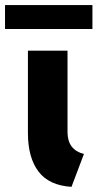

<svg xmlns="http://www.w3.org/2000/svg" viewBox="-48 -725 383 753"><path d="M61.5 -203.1V-526.4H216.8V-206.1Q217.3 -137.2 281.2 -121.1L232.4 7.8Q144.5 2.4 103 -52.2Q61.5 -106.9 61.5 -203.1ZM-28.3 -705.1H314.5V-611.3H-28.3Z"/></svg>

Font: Reddit Sans Strawberry ExBold
Style: Regular
Weight: 800
Designer: Stephen Hutchings
Foundry: Reddit
Version: Version 1.013